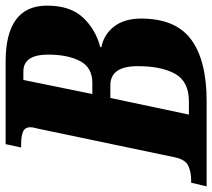

<svg xmlns="http://www.w3.org/2000/svg" viewBox="-77 -698 754 682"><g transform="rotate(-90 300.0 -357.0)"><path d="M-21 0 -8 -55H2Q29 -55 51.5 -65Q74 -75 82 -112L180 -580Q183 -596 186 -607Q189 -618 189 -626Q189 -646 172.5 -652.5Q156 -659 128 -659H117L129 -714H422Q621 -714 621 -567Q621 -484 578.5 -439Q536 -394 474 -378L473 -374Q519 -365 547 -328.5Q575 -292 575 -233Q575 -110 500.5 -55Q426 0 282 0ZM347 -406Q401 -406 424 -449.5Q447 -493 447 -563Q447 -651 387 -651H357L307 -406ZM281 -63Q351 -63 378.5 -111.5Q406 -160 406 -245Q406 -342 338 -342H293L234 -63Z"/></g></svg>

Font: Noto Serif Condensed ExtraBold
Style: Italic
Weight: 800
Width: 3
Italic angle: -12°
Designer: Monotype Design Team
Foundry: Monotype Imaging Inc.
Version: Version 2.014; ttfautohint (v1.8.4.7-5d5b)